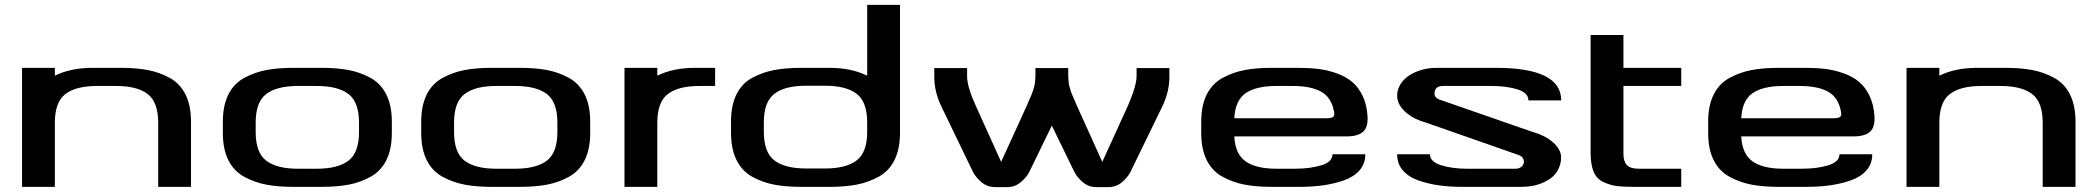

<svg xmlns="http://www.w3.org/2000/svg" viewBox="-20 -763 8565 784"><path d="M626 -262Q626 -346 583 -379Q540 -412 453 -412H377Q290 -412 247 -379Q204 -346 204 -262V0H70V-486H204V-454Q269 -486 358 -486H473Q536 -486 583.5 -477Q631 -468 673 -445Q715 -422 737.5 -377Q760 -332 760 -266V0H626Z M1024 -224Q1024 -140 1067 -107Q1110 -74 1197 -74H1273Q1360 -74 1403 -107Q1446 -140 1446 -224V-262Q1446 -346 1403 -379Q1360 -412 1273 -412H1197Q1110 -412 1067 -379Q1024 -346 1024 -262ZM1178 0Q1115 0 1067.5 -9Q1020 -18 977.5 -41Q935 -64 912.5 -109Q890 -154 890 -220V-266Q890 -332 912.5 -377Q935 -422 977.5 -445Q1020 -468 1067.5 -477Q1115 -486 1178 -486H1293Q1356 -486 1403.5 -477Q1451 -468 1493 -445Q1535 -422 1557.5 -377Q1580 -332 1580 -266V-220Q1580 -154 1557.5 -109Q1535 -64 1493 -41Q1451 -18 1403.5 -9Q1356 0 1293 0Z M1834 -224Q1834 -140 1877 -107Q1920 -74 2007 -74H2083Q2170 -74 2213 -107Q2256 -140 2256 -224V-262Q2256 -346 2213 -379Q2170 -412 2083 -412H2007Q1920 -412 1877 -379Q1834 -346 1834 -262ZM1988 0Q1925 0 1877.5 -9Q1830 -18 1787.5 -41Q1745 -64 1722.5 -109Q1700 -154 1700 -220V-266Q1700 -332 1722.5 -377Q1745 -422 1787.5 -445Q1830 -468 1877.5 -477Q1925 -486 1988 -486H2103Q2166 -486 2213.5 -477Q2261 -468 2303 -445Q2345 -422 2367.5 -377Q2390 -332 2390 -266V-220Q2390 -154 2367.5 -109Q2345 -64 2303 -41Q2261 -18 2213.5 -9Q2166 0 2103 0Z M2900 -412H2837Q2750 -412 2707 -379Q2664 -346 2664 -262V0H2530V-486H2664V-454Q2729 -486 2818 -486H2900Z M3521 -743H3655V-221Q3655 -155 3632.5 -109.5Q3610 -64 3567.5 -41Q3525 -18 3477.5 -9Q3430 0 3367 0H3252Q3189 0 3141.5 -9Q3094 -18 3052 -41Q3010 -64 2987.5 -109.5Q2965 -155 2965 -221V-267Q2965 -333 2987.5 -378Q3010 -423 3052 -445.5Q3094 -468 3141.5 -477Q3189 -486 3252 -486H3367Q3456 -486 3521 -454ZM3521 -225V-263Q3521 -347 3478 -380Q3435 -413 3348 -413H3272Q3185 -413 3142 -380Q3099 -347 3099 -263V-225Q3099 -141 3142 -108Q3185 -75 3272 -75H3348Q3435 -75 3478 -108Q3521 -141 3521 -225Z M3953 -61 3825 -326Q3795 -388 3795 -448V-485H3929V-452Q3929 -409 3964 -332L4068 -102L4173 -332Q4174 -335 4179.5 -347.5Q4185 -360 4186.5 -363.5Q4188 -367 4192.5 -377.5Q4197 -388 4198 -392.5Q4199 -397 4202 -406Q4205 -415 4205.5 -421Q4206 -427 4207 -435.5Q4208 -444 4208 -452V-485H4342V-452Q4342 -444 4343 -435.5Q4344 -427 4344.5 -421Q4345 -415 4348 -406Q4351 -397 4352 -392.5Q4353 -388 4357.5 -377.5Q4362 -367 4363.5 -363.5Q4365 -360 4370.5 -347.5Q4376 -335 4377 -332L4481 -102L4586 -332Q4621 -413 4621 -452V-485H4755V-448Q4755 -388 4725 -326L4596 -61Q4585 -39 4561.5 -19Q4538 1 4507 1H4456Q4425 1 4401.5 -19Q4378 -39 4367 -61L4275 -250L4183 -61Q4172 -39 4148 -19Q4124 1 4094 1H4043Q4012 1 3988.5 -18.5Q3965 -38 3953 -61Z M5478 -206H5020Q5024 -133 5067 -103.5Q5110 -74 5192 -74H5266Q5330 -74 5375.5 -88Q5421 -102 5421 -133H5555Q5555 -94 5531 -67Q5507 -40 5466 -26Q5425 -12 5381 -6Q5337 0 5286 0H5173Q5110 0 5062.5 -9Q5015 -18 4972.5 -41Q4930 -64 4907.5 -109Q4885 -154 4885 -220V-266Q4885 -332 4907.5 -377Q4930 -422 4972.5 -445Q5015 -468 5062.5 -477Q5110 -486 5173 -486H5278Q5325 -486 5363 -481.5Q5401 -477 5438.5 -463.5Q5476 -450 5501.5 -428.5Q5527 -407 5544 -371.5Q5561 -336 5564 -289Q5567 -244 5546 -225Q5525 -206 5478 -206ZM5192 -412Q5110 -412 5067 -383Q5024 -354 5020 -280H5394Q5416 -280 5423.5 -285.5Q5431 -291 5427 -309Q5416 -366 5374 -389Q5332 -412 5258 -412Z M6178 -131 5804 -262Q5757 -275 5728 -298Q5699 -321 5690 -345.5Q5681 -370 5688 -395Q5695 -420 5715.5 -440Q5736 -460 5770.5 -473Q5805 -486 5847 -486H6088Q6355 -486 6355 -353H6221Q6221 -384 6176.5 -398Q6132 -412 6069 -412H5872Q5842 -412 5838 -387.5Q5834 -363 5862 -355L6236 -225Q6292 -209 6323 -180.5Q6354 -152 6354.5 -121.5Q6355 -91 6338.5 -63.5Q6322 -36 6282.5 -18Q6243 0 6193 0H5951Q5900 0 5856.5 -6Q5813 -12 5772.5 -26Q5732 -40 5708.5 -67Q5685 -94 5685 -133H5819Q5819 -103 5864 -88.5Q5909 -74 5971 -74H6168Q6187 -74 6196.5 -86Q6206 -98 6201 -112Q6196 -126 6178 -131Z M6475 -486V-620H6609V-486H6845V-412H6609V-134Q6609 -104 6623 -89Q6637 -74 6672 -74H6845V0H6653Q6607 0 6580.5 -3.5Q6554 -7 6526.5 -20Q6499 -33 6487 -62.5Q6475 -92 6475 -140Z M7548 -206H7090Q7094 -133 7137 -103.5Q7180 -74 7262 -74H7336Q7400 -74 7445.5 -88Q7491 -102 7491 -133H7625Q7625 -94 7601 -67Q7577 -40 7536 -26Q7495 -12 7451 -6Q7407 0 7356 0H7243Q7180 0 7132.5 -9Q7085 -18 7042.5 -41Q7000 -64 6977.5 -109Q6955 -154 6955 -220V-266Q6955 -332 6977.5 -377Q7000 -422 7042.5 -445Q7085 -468 7132.5 -477Q7180 -486 7243 -486H7348Q7395 -486 7433 -481.5Q7471 -477 7508.5 -463.5Q7546 -450 7571.5 -428.5Q7597 -407 7614 -371.5Q7631 -336 7634 -289Q7637 -244 7616 -225Q7595 -206 7548 -206ZM7262 -412Q7180 -412 7137 -383Q7094 -354 7090 -280H7464Q7486 -280 7493.5 -285.5Q7501 -291 7497 -309Q7486 -366 7444 -389Q7402 -412 7328 -412Z M8321 -262Q8321 -346 8278 -379Q8235 -412 8148 -412H8072Q7985 -412 7942 -379Q7899 -346 7899 -262V0H7765V-486H7899V-454Q7964 -486 8053 -486H8168Q8231 -486 8278.5 -477Q8326 -468 8368 -445Q8410 -422 8432.5 -377Q8455 -332 8455 -266V0H8321Z"/></svg>

Font: Aneo
Style: Regular
Weight: 400
Designer: Anastasios Pappas
Foundry: Anastasios Pappas
Version: Version 1.000